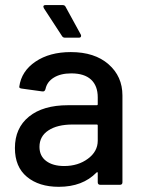

<svg xmlns="http://www.w3.org/2000/svg" viewBox="-20 -720 557 748"><path d="M255.9 -517.1Q348.6 -517.1 402.8 -469.7Q457 -422.4 457 -348.1V-9.8Q457 0 446.8 0H371.1Q360.8 0 360.8 -9.8V-45.9Q360.8 -51.3 356 -47.9Q301.8 7.8 209 7.8Q131.8 7.8 85 -31Q38.1 -69.8 38.1 -143.1Q38.1 -221.2 92.8 -265.6Q147.5 -310.1 245.1 -310.1H356.9Q360.8 -310.1 360.8 -314V-340.8Q360.8 -385.7 334.7 -409.9Q308.6 -434.1 257.8 -434.1Q216.3 -434.1 189.7 -417.7Q163.1 -401.4 157.2 -373Q154.3 -362.3 145 -363.8L64 -375Q53.7 -376.5 55.2 -382.8Q63.5 -442.9 118.4 -480Q173.3 -517.1 255.9 -517.1ZM230 -73.2Q284.2 -73.2 322.5 -101.6Q360.8 -129.9 360.8 -171.9V-231Q360.8 -234.9 356.9 -234.9H263.2Q203.1 -234.9 168.5 -211.9Q133.8 -189 133.8 -147.9Q133.8 -112.3 159.9 -92.8Q186 -73.2 230 -73.2ZM235.8 -692.9 294.9 -585Q295.9 -584 295.9 -580.1Q295.9 -573.2 287.1 -573.2H232.9Q225.1 -573.2 221.2 -580.1L150.9 -688L148.9 -693.8Q148.9 -700.2 157.2 -700.2H224.1Q232.9 -700.2 235.8 -692.9Z"/></svg>

Font: Gruenseis Font Medium
Style: Regular
Weight: 500
Designer: Jeremy Tribby
Foundry: Tribby Type
Version: Version 1.408;Glyphs 3.1.2 (3151)